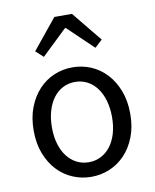

<svg xmlns="http://www.w3.org/2000/svg" viewBox="-84 -805 711 881"><g transform="rotate(-10 271.0 -364.0)"><path d="M116 -600 230 -740H312L426 -600L391 -568L273 -681H269L151 -568ZM271 12Q226 12 185.5 -5Q145 -22 114 -54.5Q83 -87 64.5 -134.5Q46 -182 46 -242Q46 -303 64.5 -350.5Q83 -398 114 -431Q145 -464 185.5 -481Q226 -498 271 -498Q316 -498 356.5 -481Q397 -464 428 -431Q459 -398 477.5 -350.5Q496 -303 496 -242Q496 -182 477.5 -134.5Q459 -87 428 -54.5Q397 -22 356.5 -5Q316 12 271 12ZM271 -56Q302 -56 328 -69.5Q354 -83 372.5 -107.5Q391 -132 401 -166Q411 -200 411 -242Q411 -284 401 -318.5Q391 -353 372.5 -378Q354 -403 328 -416.5Q302 -430 271 -430Q240 -430 214 -416.5Q188 -403 169.5 -378Q151 -353 141 -318.5Q131 -284 131 -242Q131 -200 141 -166Q151 -132 169.5 -107.5Q188 -83 214 -69.5Q240 -56 271 -56Z"/></g></svg>

Font: TypoPRO Source Sans Pro
Style: Regular
Weight: 400
Designer: Paul D. Hunt
Foundry: Adobe Systems Incorporated
Version: Version 2.020;PS 2.000;hotconv 1.0.86;makeotf.lib2.5.63406